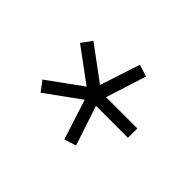

<svg xmlns="http://www.w3.org/2000/svg" viewBox="-80 -826 578 578"><g transform="rotate(45 209.0 -537.0)"><path d="M193 -505 84 -426 60 -458 169 -537 62 -616 86 -649 194 -569 236 -697 274 -685 233 -556H366V-516H230L272 -389L234 -377Z"/></g></svg>

Font: Cairo Light
Style: Regular
Weight: 300
Designer: Mohamed Gaber, the designers of Titillium
Foundry: Kief Type Foundry
Version: Version 2.009; ttfautohint (v1.5.33-1714) -l 8 -r 50 -G 200 